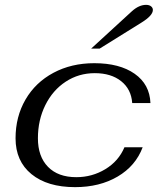

<svg xmlns="http://www.w3.org/2000/svg" viewBox="-20 -760 673 790"><path d="M44 -191Q44 -280 85 -350.5Q126 -421 200 -460.5Q274 -500 368 -500Q472 -500 534 -456.5Q596 -413 599 -336H524Q520 -393 478.5 -426Q437 -459 370 -459Q304 -459 250.5 -424Q197 -389 166.5 -327.5Q136 -266 136 -191Q136 -116 177.5 -73.5Q219 -31 294 -31Q359 -31 413.5 -64Q468 -97 492 -154H567Q538 -77 464 -33.5Q390 10 289 10Q175 10 109.5 -43.5Q44 -97 44 -191ZM523 -714Q552 -740 581 -740Q594 -740 601.5 -734Q609 -728 609 -719Q609 -696 562 -667L390 -560H355Z"/></svg>

Font: Fahkwang
Style: Italic
Weight: 400
Italic angle: -10°
Version: Version 1.000; ttfautohint (v1.6)